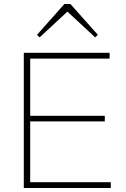

<svg xmlns="http://www.w3.org/2000/svg" viewBox="-20 -940 628 960"><path d="M99 0H534V-29H131V-333H504V-361H131V-647H528V-676H99ZM165 -766 178 -753 317 -882 456 -753 469 -766 332 -920H302Z"/></svg>

Font: MV Cash Thin
Style: Regular
Weight: 100
Designer: Rodrigo Fuenzalida
Foundry: fragTYPE
Version: Version 1.100;Glyphs 3.1.2 (3151)